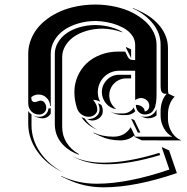

<svg xmlns="http://www.w3.org/2000/svg" viewBox="-20 -634 811 833"><path d="M102.5 -97.7V-152.3Q108.4 -143.3 116.7 -137.5V-91.1Q116.7 -28.6 153.6 25.9Q190.4 80.3 253.2 113.5Q184.3 81.5 143.4 24.9Q102.5 -31.7 102.5 -97.7ZM102.5 -186.5V-400.4Q102.5 -429.4 112.2 -456.8Q121.8 -484.1 139.6 -507.8Q157.5 -531.5 183.8 -551.1Q210.2 -570.8 242.2 -584.8Q274.2 -598.9 313.5 -606.6Q352.8 -614.3 395.5 -614.3Q440.9 -613.8 482.1 -604.5Q523.2 -595.2 555.1 -578.9Q586.9 -562.5 610.6 -540.9Q634.3 -519.3 646.7 -493.3Q659.2 -467.3 659.2 -439.5V-234.4Q659.2 -225.3 659.1 -220.1Q658.9 -214.8 658.6 -205.7Q658.2 -196.5 657.2 -190.8Q656.2 -185.1 654.5 -177.1Q652.8 -169.2 650.3 -164.1Q647.7 -158.9 643.8 -153.3Q639.9 -147.7 634.9 -144.5Q629.9 -141.4 622.9 -139.3Q616 -137.2 607.7 -137.2Q591.8 -137.2 580.6 -149.5Q569.3 -161.9 569.3 -179.2Q585.2 -179.2 596.4 -170.9Q607.7 -162.6 607.7 -150.9Q616 -150.9 621.8 -157.8Q627.7 -164.8 627.7 -174.6Q627.7 -188.7 617.1 -198.7Q606.4 -208.7 591.6 -208.7Q581.3 -208.7 566.4 -200.2V-327.1H497.1Q470.7 -327.1 449.1 -314Q427.5 -300.8 415.9 -279.5Q404.3 -258.3 404.3 -234.4Q404.3 -211.9 414.6 -192.6Q398.7 -200.9 384 -200.9Q392.8 -189.7 397.5 -179.8Q402.1 -169.9 402.1 -158.7Q402.1 -145.8 391.2 -136.6Q380.4 -127.4 365 -127.4Q347.9 -127.4 333.7 -137.5Q319.6 -147.5 314.2 -164.1Q302.7 -199 302.7 -234.4Q302.7 -270.5 316.7 -302.7Q330.6 -335 355.2 -358.6Q379.9 -382.3 415.6 -396.2Q451.4 -410.2 493.2 -410.2H523.2L534.2 -387.7Q538.6 -379.2 544.8 -376.2Q551 -373.3 566.4 -373.3V-439.5Q566.4 -458.7 556.3 -475.5Q546.1 -492.2 529.3 -504.2Q512.5 -516.1 490.2 -524.8Q468 -533.4 444.1 -537.8Q420.2 -542.2 395.8 -543Q355.7 -543 319.7 -532.3Q283.7 -521.7 257.3 -503.2Q231 -484.6 215.6 -457.9Q200.2 -431.2 200.2 -400.4V-173.8H197.3Q197.3 -194.3 182.6 -209.1Q168 -223.9 147.5 -223.9Q129.4 -223.9 115.5 -212.2Q115.5 -191.4 130.6 -191.2Q135.7 -191.2 143.4 -194.2Q151.1 -197.3 156.2 -197.3Q167.7 -197.3 174.2 -187.3Q180.7 -177.2 180.7 -166.3Q180.7 -154.1 171.8 -145.5Q162.8 -137 150.4 -137Q129.2 -137 115.8 -151Q102.5 -165 102.5 -186.5ZM125.2 -132.6Q136.7 -127.2 150.4 -127.2Q166.3 -127.2 177.9 -137.8Q189.5 -148.4 190.4 -164.1H200.2V-141.8Q195.1 -132.1 185.5 -126.3Q176 -120.6 164.6 -120.6Q155 -120.6 143.2 -124.4Q131.3 -128.2 125.2 -132.6ZM217.8 -95.7V-400.4Q217.8 -426 231.2 -449.1Q244.6 -472.2 267.9 -489Q291.3 -505.9 324.5 -515.6Q357.7 -525.4 395.5 -525.4Q430.4 -524.4 461.2 -516.1Q491.9 -507.8 513.4 -493.7L507.3 -494.9Q470 -508.3 425.8 -509.8Q388.2 -509.8 355.2 -500Q322.3 -490.2 299.2 -473.6Q276.1 -457 262.9 -434.3Q249.8 -411.6 249.8 -386.2V-83.5Q249.8 -45.9 268.7 -15.5Q287.6 14.9 322.5 34.7L321.5 37.1Q272.5 19 245.1 -15.5Q217.8 -50 217.8 -95.7ZM244.6 131.1 245.8 129.6Q318.1 163.1 399.4 163.1Q534.4 163.1 714.8 101.6Q700 58.3 682.4 7.1L683.6 4.6L713.6 18.6L747.3 116.9Q566.9 178.7 429.4 178.7Q346.4 178.7 274.7 145ZM298.3 45.9Q354.2 71.8 429.4 71.8Q533 71.8 671.4 29.1L674.8 38.8Q543 78.6 443.6 78.6Q367.2 78.6 312.5 53L298.3 46.4ZM332.8 -126.2Q339.6 -122.6 346.9 -120.4Q368.2 -88.9 400.6 -71.8Q358.4 -89.1 332.8 -126.2ZM357.4 -118.2Q361.6 -117.7 365 -117.7Q384 -117.7 397.9 -129.4Q411.9 -141.1 411.9 -158.7Q411.9 -172.1 405.3 -186Q411.9 -183.3 419.9 -178.7Q426 -165.5 426 -152.1Q426 -134.5 412.1 -122.8Q398.2 -111.1 379.2 -111.1Q370.4 -111.1 357.4 -118.2ZM385.3 -57.1 386 -58.8Q424.3 -41 471.7 -41Q522.2 -41 547.1 -82.3L566.7 -41H727.8Q704.3 -53 690.6 -78.4Q676.8 -103.8 676.8 -131.8V-152.3Q676.8 -174.8 684 -194.8Q691.2 -214.8 703.1 -226.6Q695.6 -226.8 691.4 -227.9Q687.3 -229 683.5 -232.7Q679.7 -236.3 678.2 -243.9Q676.8 -251.5 676.8 -263.7V-439.5Q676.8 -488.8 644.5 -530.2Q612.3 -571.5 556.2 -597.9L556.9 -599.6L587.2 -585.7Q643.8 -559.3 676.3 -517.3Q708.7 -475.3 708.7 -425.5V-249.5Q708.7 -234.4 711.2 -227.1L738 -214.4Q725.3 -203.9 717 -183Q708.7 -162.1 708.7 -138.4V-117.9Q708.7 -92.5 721.1 -68Q733.4 -43.5 755.1 -30.8L767.3 -24.9L595.5 -25.1L565.4 -39.1L562 -46.1Q538.3 -25.1 501.7 -24.9Q454.1 -24.9 415.3 -43.2ZM421.9 -234.4Q421.9 -264.4 443.5 -287Q465.1 -309.6 497.1 -309.6H548.8V-293.9H527.3Q506.6 -293.9 489.5 -283.4Q472.4 -272.9 463.1 -256.1Q453.9 -239.3 453.9 -220.5Q453.9 -203.9 461.3 -188.5Q468.8 -173.1 481.9 -162.6L483.2 -160.4Q456.1 -165.3 439 -186.6Q421.9 -208 421.9 -234.4ZM457.8 -149.9V-150.1Q476.1 -141.6 497.1 -141.6H512.7Q527.6 -141.6 540.6 -148.7Q553.7 -155.8 560.5 -168Q562.5 -159.2 567.1 -151.4Q550.8 -134.8 527.3 -134.8H511.7Q491.2 -134.8 471.9 -143.6ZM526.1 -427.7 527.3 -429.7 546.9 -420.7 548.8 -419.9V-382.3ZM548.8 -119.4 563 -112.8 588.9 -58.6H577.9ZM588.6 -131.3V-131.6Q597.7 -127.4 607.7 -127.4Q644.8 -127.4 659.2 -160.2V-133.3Q645 -120.8 621.8 -120.8Q611.1 -120.8 602.8 -124.8Z"/></svg>

Font: AgreloyS1
Style: Medium
Weight: 400
Designer: gluk
Foundry: gluk
Version: Version 0.27